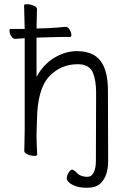

<svg xmlns="http://www.w3.org/2000/svg" viewBox="-20 -727 628 909"><path d="M394 110Q414 110 424 89Q434 68 434 36L435 -288Q435 -348 419 -385Q401 -423 348 -423Q267 -423 212 -364Q157 -305 155 -157Q154 -124 153 -100V-84Q153 -54 156 6Q156 11 141.5 11Q127 11 111 4Q95 -3 95 -12L97 -112V-546Q77 -545 52 -543H51Q41 -543 33 -556Q25 -569 25 -582Q25 -590 31 -590H97L94 -702Q94 -707 108.5 -707Q123 -707 139 -700.5Q155 -694 155 -684L153 -592L214 -594Q250 -596 290 -600H291Q301 -600 309.5 -587Q318 -574 318 -561Q318 -552 312 -552H273Q245 -552 225 -551L153 -549V-363L162 -378Q194 -430 244 -457.5Q294 -485 344 -485Q433 -485 466 -423Q491 -378 491 -298L492 35Q492 108 455 142Q434 162 391.5 162Q349 162 322.5 147.5Q296 133 296 118.5Q296 104 305 90Q314 76 322 76Q328 77 340 87Q358 110 394 110Z"/></svg>

Font: Moon Stars Kai T Light
Style: Regular
Weight: 300
Designer: GuiWonder
Version: Version 1.101